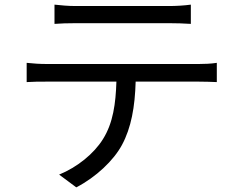

<svg xmlns="http://www.w3.org/2000/svg" viewBox="-20 -760 1040 828"><path d="M215 -740V-657C240 -659 273 -660 306 -660C363 -660 655 -660 710 -660C739 -660 774 -659 803 -657V-740C774 -736 738 -734 710 -734C655 -734 363 -734 305 -734C273 -734 243 -737 215 -740ZM95 -489V-406C123 -408 152 -408 182 -408H482C479 -314 468 -230 424 -160C385 -97 313 -39 235 -7L309 48C394 4 470 -68 506 -135C546 -209 562 -300 565 -408H837C861 -408 893 -407 915 -406V-489C891 -485 858 -484 837 -484C784 -484 240 -484 182 -484C151 -484 123 -486 95 -489Z"/></svg>

Font: Source Han Sans JP
Style: Regular
Weight: 400
Designer: Ryoko NISHIZUKA 西塚涼子 (kana, bopomofo & ideographs); Paul D. Hunt (Latin, Greek & Cyrillic); Sandoll Communications 산돌커뮤니
Foundry: Adobe
Version: Version 2.004;hotconv 1.0.118;makeotfexe 2.5.65603